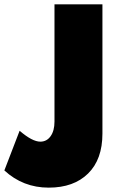

<svg xmlns="http://www.w3.org/2000/svg" viewBox="-36 -845 578 881"><path d="M187.5 16Q69.5 16 -16 -63L54 -245Q112 -195 149 -195Q178.5 -195 196.2 -220Q214 -245 214 -287V-825H434V-232Q434 -113.5 368.2 -48.8Q302.5 16 187.5 16Z"/></svg>

Font: Spartan Thin Black
Style: Regular
Weight: 900
Version: Version 1.004